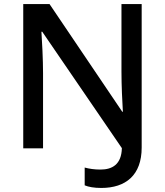

<svg xmlns="http://www.w3.org/2000/svg" viewBox="-20 -734 816 950"><path d="M481 196C602 196 681 133 681 -4V-714H581V-380C581 -313 585 -228 588 -181H585L225 -714H95V0H193V-372C193 -439 188 -533 185 -577H189L583 -1C581 80 535 105 477 105C447 105 421 101 399 95V183C418 191 446 196 481 196Z"/></svg>

Font: Noto Sans Devanagari UI Medium
Style: Regular
Weight: 500
Designer: Jelle Bosma - Monotype Design Team
Foundry: Monotype Imaging Inc.
Version: Version 2.004